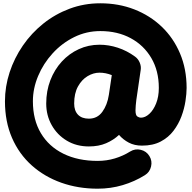

<svg xmlns="http://www.w3.org/2000/svg" viewBox="-20 -804 1151 1154"><path d="M877.9 133.8Q896 163.1 887.9 197Q879.9 231 850.6 249Q788.6 287.6 717 308.8Q645.5 330.1 566.9 330.1Q449.7 330.1 348.4 294.2Q247.1 258.3 170.9 190.2Q94.7 122.1 52.2 24.7Q9.8 -72.8 9.8 -195.3Q9.8 -283.7 37.8 -369.4Q65.9 -455.1 117.4 -530Q168.9 -605 240.2 -662.1Q311.5 -719.2 398.4 -751.7Q485.4 -784.2 583 -784.2Q692.9 -784.2 787.1 -747.6Q881.3 -710.9 951.9 -643.6Q1022.5 -576.2 1062 -482.7Q1101.6 -389.2 1101.6 -275.4Q1101.6 -241.7 1094.7 -196.5Q1087.9 -151.4 1070.6 -104.7Q1053.2 -58.1 1022.9 -18.1Q992.7 22 946 46.6Q899.4 71.3 833 71.3Q788.1 71.3 753.9 53.2Q719.7 35.2 695.3 6.8Q662.6 37.6 617.9 56.9Q573.2 76.2 514.2 76.2Q439.5 76.2 381.6 41.5Q323.7 6.8 290.8 -51.8Q257.8 -110.4 257.8 -181.6Q257.8 -257.3 282.7 -321.8Q307.6 -386.2 351.6 -434.1Q395.5 -481.9 453.6 -508.5Q511.7 -535.2 578.1 -535.2Q633.3 -535.2 688 -517.3Q742.7 -499.5 791.5 -463.9Q810.5 -450.2 819.8 -427.7Q829.1 -405.3 825.7 -383.8L800.3 -209.5Q799.8 -206.1 799.3 -202.6Q797.4 -187.5 795.9 -170.2Q794.4 -152.8 794.4 -141.1Q794.4 -111.3 805.4 -104Q816.4 -96.7 826.7 -96.7Q852.5 -96.7 877.4 -119.4Q902.3 -142.1 918.5 -182.6Q934.6 -223.1 934.6 -275.4Q934.6 -378.4 889.6 -455.1Q844.7 -531.7 765.6 -574.5Q686.5 -617.2 583 -617.2Q499 -617.2 425.5 -580.8Q352.1 -544.4 296.4 -483.4Q240.7 -422.4 209.2 -347.4Q177.7 -272.5 177.7 -195.3Q177.7 -84 225.6 -3.7Q273.4 76.7 361.1 119.9Q448.7 163.1 566.9 163.1Q620.6 163.1 670.2 148.2Q719.7 133.3 762.7 106.4Q792 88.4 825.9 96.4Q859.9 104.5 877.9 133.8ZM651.9 -352.5Q615.2 -367.2 578.1 -367.2Q541.5 -367.2 506.6 -346.4Q471.7 -325.7 448.7 -284.4Q425.8 -243.2 425.8 -181.6Q425.8 -138.7 448.7 -114.7Q471.7 -90.8 514.2 -90.8Q565.4 -90.8 595.2 -132.1Q625 -173.3 634.3 -233.9Z"/></svg>

Font: Mikhak Black
Style: Regular
Weight: 900
Designer: Amin Abedi
Version: Version 3.3